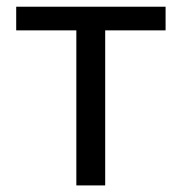

<svg xmlns="http://www.w3.org/2000/svg" viewBox="-20 -563 551 583"><path d="M29.2 -470.8V-542.6H482.8V-470.8H299.4V0H211.8V-470.8Z"/></svg>

Font: 寒蝉端黑体 Light
Style: Regular
Weight: 300
Designer: ChillDuanSans {Warren2060}; 
Source Han Sans {Ryoko NISHIZUKA 西塚涼子 (kana, bopomofo & ideographs); Paul D. Hunt (Latin, G
Foundry: ChillType&Adobe
Version: Version 1.300;Glyphs 3.3 (3306)